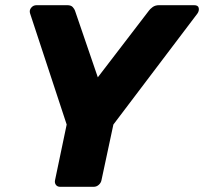

<svg xmlns="http://www.w3.org/2000/svg" viewBox="-20 -720 786 740"><path d="M212 0Q201 0 195.5 -7.5Q190 -15 192 -25L237 -240L96 -668Q92 -680 100 -690Q108 -700 121 -700H239Q254 -700 260.5 -692.5Q267 -685 269 -679L357 -422L554 -679Q558 -685 568 -692.5Q578 -700 593 -700H728Q744 -700 746 -689Q748 -678 741 -668L417 -240L371 -25Q369 -15 360.5 -7.5Q352 0 341 0Z"/></svg>

Font: Rubik
Style: Bold Italic
Weight: 700
Italic angle: -12°
Designer: Hubert and Fischer
Foundry: Hubert and Fischer
Version: Version 2.300;gftools[0.9.30]